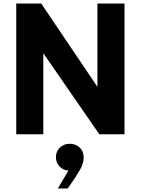

<svg xmlns="http://www.w3.org/2000/svg" viewBox="-20 -760 797 1087"><path d="M225.2 0H72V-740H213.4L556.8 -231L531.6 -225.2V-740H684.8V0H542.2L199.4 -496L225.2 -503.2ZM363.4 307H307.4L388 171.2L389.2 202.6Q384.4 203.8 381.3 204.7Q378.2 205.6 371.8 205.6Q340.4 205.6 318.5 183.7Q296.6 161.8 296.6 129.6Q296.6 97 319 75.5Q341.4 54 374.2 54Q408.2 54 431 75.2Q453.8 96.4 453.8 132.2Q453.8 163.8 433 201Q412.2 238.2 370.4 297Z"/></svg>

Font: Be Vietnam Pro Variable Thin
Style: Regular
Weight: 100
Designer: Lam Bao, Tony Le, Vietanh Nguyen
Foundry: Yellow Type Foundry
Version: Version 1.002